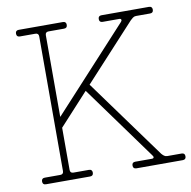

<svg xmlns="http://www.w3.org/2000/svg" viewBox="-79 -778 853 857"><g transform="rotate(-10 348.0 -350.0)"><path d="M176 -285 516 -655Q521 -660 520 -665Q519 -670 511 -670H436Q421 -670 421 -685Q421 -700 436 -700H651Q666 -700 666 -685Q666 -670 651 -670H587Q579 -670 572.5 -665Q566 -660 561 -655L330 -404L591 -45Q596 -39 602 -34.5Q608 -30 616 -30H681Q696 -30 696 -15Q696 0 681 0H471Q456 0 456 -15Q456 -30 471 -30H546Q554 -30 555 -34.5Q556 -39 551 -45L308 -380L176 -236V-45Q176 -30 191 -30H261Q276 -30 276 -15Q276 0 261 0H61Q46 0 46 -15Q46 -30 61 -30H131Q146 -30 146 -45V-655Q146 -670 131 -670H61Q46 -670 46 -685Q46 -700 61 -700H261Q276 -700 276 -685Q276 -670 261 -670H191Q176 -670 176 -655Z"/></g></svg>

Font: Nixie One
Style: Regular
Weight: 400
Designer: Jovanny Lemonad
Foundry: Jovanny Lemonad
Version: Version 1.000 2011 initial release